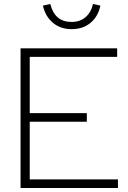

<svg xmlns="http://www.w3.org/2000/svg" viewBox="-20 -942 642 962"><path d="M83 0V-700H567V-657H129V-375H415V-332H129V-43H571V0ZM339 -796Q283 -796 245 -828Q207 -860 195 -914L232 -922Q254 -832 339 -832Q380 -832 408 -855.5Q436 -879 446 -922L483 -914Q472 -860 434 -828Q396 -796 339 -796Z"/></svg>

Font: Red Hat Display
Style: Regular
Weight: 300
Designer: Pentagram, MCKL
Foundry: Pentagram, MCKL
Version: Version 1.023